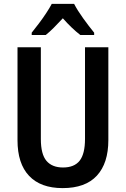

<svg xmlns="http://www.w3.org/2000/svg" viewBox="-20 -957 647 987"><path d="M537 -237Q537 -118 478 -54Q419 10 302 10Q189 10 129.5 -53Q70 -116 70 -236V-714H190V-242Q190 -164 219 -130Q248 -96 304 -96Q362 -96 389.5 -131Q417 -166 417 -243V-714H537ZM361 -937Q378 -904 407.5 -863Q437 -822 464 -789V-777H393Q349 -811 303 -863Q279 -837 256.5 -814.5Q234 -792 215 -777H143V-789Q160 -810 180 -836.5Q200 -863 217.5 -889.5Q235 -916 246 -937Z"/></svg>

Font: Noto Sans Condensed SemiBold
Style: Regular
Weight: 600
Width: 3
Designer: Monotype Design Team
Foundry: Monotype Imaging Inc.
Version: Version 2.013; ttfautohint (v1.8.4.7-5d5b)